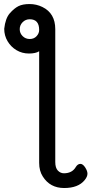

<svg xmlns="http://www.w3.org/2000/svg" viewBox="-20 -734 470 955"><path d="M192.9 144Q174.8 116.2 174.8 76.2V-479Q157.2 -467.8 124 -467.8Q89.8 -467.8 62 -484.4Q34.2 -501 17.6 -529.1Q1 -557.1 1 -590.8Q6.8 -643.1 28.8 -668Q50.8 -692.9 71.8 -703.4Q92.8 -713.9 127 -713.9Q161.1 -713.9 190.9 -699.2Q254.9 -668 254.9 -588.9V71.8Q254.9 101.1 267.8 114.5Q280.8 127.9 297.9 127.9Q339.8 127.9 357.9 95.2Q367.2 81.1 379.9 81.1Q392.1 81.1 403.6 98.6Q415 116.2 415 129.9Q415 145 400.9 162.1Q369.1 201.2 299.1 201.2Q229 201.2 192.9 144ZM174.8 -585Q174.8 -638.2 127.9 -638.2Q106.9 -638.2 92.5 -623.5Q78.1 -608.9 78.1 -588.9Q78.1 -568.8 92.5 -554.4Q106.9 -540 127.9 -540Q148.9 -540 161.9 -554Q174.8 -567.9 174.8 -585Z"/></svg>

Font: LXGW WenKai Screen
Style: Regular
Weight: 400
Designer: LXGW / Fontworks Inc.
Foundry: LXGW / Fontworks Inc.
Version: Version 1.510;January 18,2025